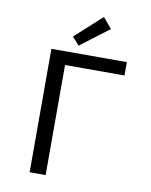

<svg xmlns="http://www.w3.org/2000/svg" viewBox="-94 -937 788 1005"><g transform="rotate(10 300.0 -434.0)"><path d="M134 0V-656H535V-585H219V0ZM271 -697 234 -739 376 -868 423 -812Z"/></g></svg>

Font: Source Code Variable
Style: Regular
Weight: 400
Monospace: yes
Designer: Paul D. Hunt, Teo Tuominen
Foundry: Adobe Systems Incorporated
Version: Version 1.010;hotconv 1.0.106;makeotfexe 2.5.65593